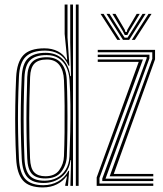

<svg xmlns="http://www.w3.org/2000/svg" viewBox="-20 -820 721 847"><path d="M326.8 0H314.5V-800H326.8ZM302 0H290.5L293.5 -113.5H291Q285 -65.5 251.5 -39.1Q218 -12.8 172.5 -12.8Q125.2 -12.8 102 -37.1Q78.8 -61.5 75.8 -120.8Q73.2 -175.8 72.1 -233.1Q71 -290.5 71.9 -351.8Q72.8 -413 75.8 -479Q78.2 -539 104.2 -563Q130.2 -587 181.8 -587Q227.2 -587 255.4 -559.9Q283.5 -532.8 290.2 -484H293.2L289.8 -632.2V-800H302ZM176.5 -22.8Q206.5 -22.8 230.9 -35.4Q255.2 -48 270.1 -72.1Q285 -96.2 286.5 -130.5Q288.5 -179 289.8 -238Q291 -297 290.5 -356.8Q290 -416.5 286.8 -466.8Q284.5 -500.5 272.2 -525.1Q260 -549.8 238.2 -563.4Q216.5 -577 185.5 -577Q135.8 -577 113 -554.4Q90.2 -531.8 88 -479Q85.5 -412.8 84.6 -354.1Q83.8 -295.5 84.6 -238.6Q85.5 -181.8 88 -120.2Q90.2 -68 110.9 -45.4Q131.5 -22.8 176.5 -22.8ZM179.8 -32.8Q139.2 -32.8 120.6 -53.2Q102 -73.8 100.2 -121.2Q97.8 -181.2 97 -238.4Q96.2 -295.5 97.1 -354.8Q98 -414 100.2 -480.2Q102 -526.8 122.4 -547.1Q142.8 -567.5 186.5 -567.5Q228.2 -567.5 250.5 -541Q272.8 -514.5 274.5 -466.8Q276.5 -423 277.2 -365.6Q278 -308.2 277.4 -247Q276.8 -185.8 274.8 -130.5Q273.2 -92.5 250.9 -62.6Q228.5 -32.8 179.8 -32.8ZM180.2 -42.5Q222 -42.5 241.5 -69.6Q261 -96.8 262.2 -131Q264 -176.8 264.8 -235Q265.5 -293.2 265 -353.6Q264.5 -414 262.2 -466.5Q260.5 -509.5 241.6 -533.5Q222.8 -557.5 186.8 -557.5Q149 -557.5 131.6 -539.2Q114.2 -521 112.8 -480Q109 -383.5 108.9 -297.5Q108.8 -211.5 112.5 -121.5Q114.2 -77.2 130.9 -59.9Q147.5 -42.5 180.2 -42.5ZM168.8 6.8Q108 6.8 81.2 -23.8Q54.5 -54.2 51.2 -120.2Q48.2 -180.2 47.4 -237.5Q46.5 -294.8 47.4 -354.2Q48.2 -413.8 51.2 -479.5Q54.5 -546 83 -576.4Q111.5 -606.8 176 -606.8Q209.8 -606.8 235.2 -593.6Q260.8 -580.5 273.5 -556.8H276.5L265.2 -670.2V-800H277.8V-654.8L286.2 -530H282.5Q266.5 -566.5 239.8 -581.6Q213 -596.8 179.2 -596.8Q122.5 -596.8 94.4 -570.4Q66.2 -544 63.5 -480.2Q60.5 -412 59.6 -352.4Q58.8 -292.8 59.8 -236.1Q60.8 -179.5 63.5 -119.5Q66.8 -56 92.5 -29.5Q118.2 -3 171.2 -3Q206.8 -3 236.1 -19.4Q265.5 -35.8 281.8 -66.5H285L279.8 0H267.8L268 -5.2L275.5 -41.8H272.8Q257.8 -20.5 231 -6.9Q204.2 6.8 168.8 6.8ZM463.8 -42.2 651.8 -560.5V-589.5H411.2V-600H664V-558.5L482 -52.8H656.2V-42.2ZM406.5 0V-37.2L592 -547.2H411.2V-557.8H610.5L418.8 -34.8V-10.5H656.2V0ZM431.2 -21.2V-32.2L627 -562.8V-568.2H411.2V-578.8H639.2V-562.5L445.5 -31.8H656.2V-21.2ZM423.5 -758.8H437L510.5 -644.2H497.5ZM449.8 -758.8H463.2L516.5 -673.8L529.8 -653.8H542.5L555.5 -673.8L608.8 -758.8H622.2L549.8 -644.2H522.5ZM475.8 -758.8H489.5L530.2 -689.2L533.5 -678.8H539L542 -689.2L583 -758.8H596.5L550.2 -682.5L541.8 -665.5H530.5L522 -682.5ZM635.2 -758.8H648.5L574.8 -644.2H561.5Z"/></svg>

Font: Big Shoulders Inline Text Thin Light
Style: Regular
Weight: 300
Version: Version 2.002